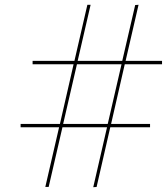

<svg xmlns="http://www.w3.org/2000/svg" viewBox="-20 -775 696 801"><path d="M66 -258V-244H226.5L169 5H183L240.5 -244H426.5L369 6L383 5L440 -244H606V-258H443.5L500.5 -507H656V-521H504L558 -755L544 -754L490 -521H304L358 -755H344.5L290.5 -521H116V-507H287L230 -258ZM243.5 -258 301 -507H487L429.5 -258Z"/></svg>

Font: Bodoni* 16pt Medium
Style: Italic
Weight: 500
Italic angle: -13°
Version: Version 2.3